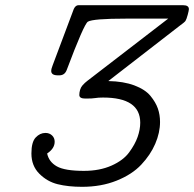

<svg xmlns="http://www.w3.org/2000/svg" viewBox="-20 -703 742 734"><path d="M100.1 -116.2Q100.1 -160.2 116.5 -177.5Q132.8 -194.8 153.8 -194.8Q168.9 -194.8 179 -185.3Q189 -175.8 189 -161.1Q189 -135.3 160.2 -116.2Q167 -84 197.5 -66.9Q228 -49.8 300.8 -49.8Q360.8 -49.8 406 -69.8Q451.2 -89.8 473.6 -120.4Q496.1 -150.9 506.1 -179.4Q516.1 -208 516.1 -233.9Q516.1 -330.1 374 -330.1Q355 -330.1 344 -328.1Q333 -326.2 309.1 -326.2H306.2Q283.2 -326.2 283.2 -339.8Q283.2 -349.6 286.1 -359.4Q289.1 -369.1 294.4 -375.5Q299.8 -381.8 304.4 -386Q309.1 -390.1 314 -394L317.9 -397L623 -631.8H461.9Q335 -631.8 315.9 -620.1Q300.8 -610.4 234.9 -435.1Q227.1 -415 207 -415H201.2Q176.3 -415 175.8 -431.2Q175.8 -439.9 181.2 -453.1Q259.3 -662.1 262.2 -668.9Q269 -683.1 279.8 -683.1Q284.7 -683.1 285.2 -683.1H680.2Q702.1 -683.1 702.1 -668Q702.1 -663.1 697.5 -646Q692.9 -628.9 689 -623Q686 -618.2 665 -603L394 -393.1Q452.1 -392.1 493.7 -376.5Q535.2 -360.8 555.2 -336.4Q575.2 -312 583.5 -288.1Q591.8 -264.2 591.8 -236.8Q591.8 -195.8 573.5 -153.3Q555.2 -110.8 520 -73.5Q484.9 -36.1 426 -12.5Q367.2 11.2 293.9 11.2Q240.7 11.2 200.4 1.2Q160.2 -8.8 130.1 -39.1Q100.1 -69.3 100.1 -116.2Z"/></svg>

Font: CMU Concrete
Style: Italic
Weight: 500
Italic angle: -14.04°
Version: Version 0.7.0